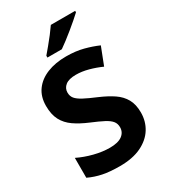

<svg xmlns="http://www.w3.org/2000/svg" viewBox="-225 -1040 1017 1155"><g transform="rotate(-30 283.0 -462.0)"><path d="M528 -207Q528 -146 497.5 -97Q467 -48 407 -19Q347 10 257 10Q189 10 140 0Q91 -10 47 -31V-169Q96 -145 153 -130.5Q210 -116 261 -116Q318 -116 346.5 -137Q375 -158 375 -193Q375 -218 361 -235.5Q347 -253 315.5 -269.5Q284 -286 231 -308Q174 -332 134.5 -359.5Q95 -387 74 -426.5Q53 -466 53 -526Q53 -590 85 -634Q117 -678 174 -701Q231 -724 306 -724Q372 -724 425 -710Q478 -696 521 -677L474 -556Q432 -575 387.5 -587Q343 -599 302 -599Q253 -599 229 -580Q205 -561 205 -531Q205 -506 219 -489Q233 -472 265 -455Q297 -438 352 -415Q408 -391 447 -364.5Q486 -338 507 -300.5Q528 -263 528 -207ZM491 -924Q476 -910 453 -890Q430 -870 403 -848Q376 -826 350.5 -806.5Q325 -787 306 -774H206V-787Q222 -806 243.5 -831.5Q265 -857 286 -884.5Q307 -912 322 -934H491Z"/></g></svg>

Font: Noto Sans Meetei Mayek
Style: Bold
Weight: 700
Designer: Monotype Design Team and Neelakash Kshetrimayum
Foundry: Monotype Imaging Inc.
Version: Version 2.002; ttfautohint (v1.8.4.7-5d5b)